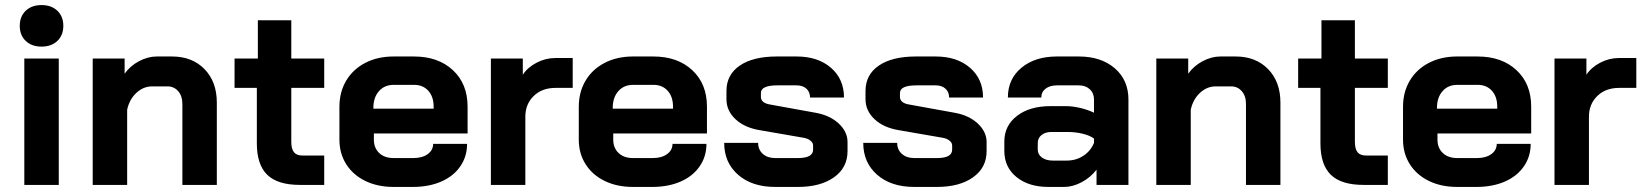

<svg xmlns="http://www.w3.org/2000/svg" viewBox="-20 -730 6482 758"><path d="M58 -628Q58 -665 81.5 -687.5Q105 -710 144 -710Q183 -710 206.5 -687.5Q230 -665 230 -628Q230 -591 206.5 -568.5Q183 -546 144 -546Q105 -546 81.5 -568.5Q58 -591 58 -628ZM76 -499H212V0H76Z M346 -499H472V-439Q494 -470 529 -488.5Q564 -507 599 -507H659Q739 -507 787.5 -457Q836 -407 836 -325V0H700V-320Q700 -351 683.5 -370Q667 -389 641 -389H581Q546 -389 518.5 -363.5Q491 -338 482 -297V0H346Z M994 -164V-383H906V-499H998V-650H1130V-499H1260V-383H1130V-170Q1130 -142 1140.5 -129Q1151 -116 1174 -116H1260V0H1164Q1076 0 1035 -40Q994 -80 994 -164Z M1320 -179V-308Q1320 -367 1347 -412Q1374 -457 1422.5 -482Q1471 -507 1534 -507H1614Q1710 -507 1768 -453Q1826 -399 1826 -309V-203H1456V-179Q1456 -146 1477 -126Q1498 -106 1534 -106H1612Q1647 -106 1668.5 -121.5Q1690 -137 1690 -162H1824Q1824 -112 1797 -73Q1770 -34 1721.5 -13Q1673 8 1610 8H1534Q1471 8 1422.5 -15.5Q1374 -39 1347 -81.5Q1320 -124 1320 -179ZM1692 -301V-309Q1692 -348 1671 -371.5Q1650 -395 1615 -395H1534Q1498 -395 1476 -370Q1454 -345 1454 -304V-301Z M1918 -499H2044V-435Q2063 -464 2098.5 -482.5Q2134 -501 2173 -501H2241V-383H2173Q2120 -383 2087 -351Q2054 -319 2054 -269V0H1918Z M2265 -179V-308Q2265 -367 2292 -412Q2319 -457 2367.5 -482Q2416 -507 2479 -507H2559Q2655 -507 2713 -453Q2771 -399 2771 -309V-203H2401V-179Q2401 -146 2422 -126Q2443 -106 2479 -106H2557Q2592 -106 2613.5 -121.5Q2635 -137 2635 -162H2769Q2769 -112 2742 -73Q2715 -34 2666.5 -13Q2618 8 2555 8H2479Q2416 8 2367.5 -15.5Q2319 -39 2292 -81.5Q2265 -124 2265 -179ZM2637 -301V-309Q2637 -348 2616 -371.5Q2595 -395 2560 -395H2479Q2443 -395 2421 -370Q2399 -345 2399 -304V-301Z M2839 -166H2973Q2973 -139 2991.5 -122.5Q3010 -106 3040 -106H3130Q3190 -106 3190 -139V-156Q3190 -166 3180 -174.5Q3170 -183 3153 -186L2980 -216Q2919 -226 2883.5 -259.5Q2848 -293 2848 -338V-371Q2848 -435 2900.5 -471Q2953 -507 3047 -507H3125Q3209 -507 3260.5 -462.5Q3312 -418 3312 -345H3178Q3178 -367 3163.5 -380Q3149 -393 3125 -393H3049Q2984 -393 2984 -363V-347Q2984 -336 2992.5 -328.5Q3001 -321 3017 -318L3199 -285Q3256 -275 3291 -242.5Q3326 -210 3326 -169V-133Q3326 -68 3272.5 -30Q3219 8 3130 8H3040Q2949 8 2894 -40Q2839 -88 2839 -166Z M3388 -166H3522Q3522 -139 3540.5 -122.5Q3559 -106 3589 -106H3679Q3739 -106 3739 -139V-156Q3739 -166 3729 -174.5Q3719 -183 3702 -186L3529 -216Q3468 -226 3432.5 -259.5Q3397 -293 3397 -338V-371Q3397 -435 3449.5 -471Q3502 -507 3596 -507H3674Q3758 -507 3809.5 -462.5Q3861 -418 3861 -345H3727Q3727 -367 3712.5 -380Q3698 -393 3674 -393H3598Q3533 -393 3533 -363V-347Q3533 -336 3541.5 -328.5Q3550 -321 3566 -318L3748 -285Q3805 -275 3840 -242.5Q3875 -210 3875 -169V-133Q3875 -68 3821.5 -30Q3768 8 3679 8H3589Q3498 8 3443 -40Q3388 -88 3388 -166Z M3945 -134V-171Q3945 -234 3995 -272.5Q4045 -311 4127 -311H4188Q4214 -311 4244 -304Q4274 -297 4299 -285V-337Q4299 -362 4282.5 -377.5Q4266 -393 4239 -393H4153Q4125 -393 4108 -380Q4091 -367 4091 -345H3959Q3959 -418 4012.5 -462.5Q4066 -507 4153 -507H4239Q4327 -507 4381 -460.5Q4435 -414 4435 -337V0H4309V-60Q4285 -29 4250 -10.5Q4215 8 4181 8H4119Q4041 8 3993 -31Q3945 -70 3945 -134ZM4191 -96Q4228 -96 4257 -115Q4286 -134 4299 -166V-183Q4283 -195 4254.5 -202Q4226 -209 4194 -209H4131Q4107 -209 4092 -197Q4077 -185 4077 -165V-139Q4077 -120 4093.5 -108Q4110 -96 4137 -96Z M4545 -499H4671V-439Q4693 -470 4728 -488.5Q4763 -507 4798 -507H4858Q4938 -507 4986.5 -457Q5035 -407 5035 -325V0H4899V-320Q4899 -351 4882.5 -370Q4866 -389 4840 -389H4780Q4745 -389 4717.5 -363.5Q4690 -338 4681 -297V0H4545Z M5193 -164V-383H5105V-499H5197V-650H5329V-499H5459V-383H5329V-170Q5329 -142 5339.5 -129Q5350 -116 5373 -116H5459V0H5363Q5275 0 5234 -40Q5193 -80 5193 -164Z M5519 -179V-308Q5519 -367 5546 -412Q5573 -457 5621.5 -482Q5670 -507 5733 -507H5813Q5909 -507 5967 -453Q6025 -399 6025 -309V-203H5655V-179Q5655 -146 5676 -126Q5697 -106 5733 -106H5811Q5846 -106 5867.5 -121.5Q5889 -137 5889 -162H6023Q6023 -112 5996 -73Q5969 -34 5920.5 -13Q5872 8 5809 8H5733Q5670 8 5621.5 -15.5Q5573 -39 5546 -81.5Q5519 -124 5519 -179ZM5891 -301V-309Q5891 -348 5870 -371.5Q5849 -395 5814 -395H5733Q5697 -395 5675 -370Q5653 -345 5653 -304V-301Z M6117 -499H6243V-435Q6262 -464 6297.5 -482.5Q6333 -501 6372 -501H6440V-383H6372Q6319 -383 6286 -351Q6253 -319 6253 -269V0H6117Z"/></svg>

Font: Stavian Bold
Style: Bold
Weight: 700
Version: Version 1.000; ttfautohint (v1.6)